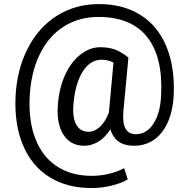

<svg xmlns="http://www.w3.org/2000/svg" viewBox="-20 -719 938 960"><path d="M848.6 -245.1Q842.8 -127 790 -58.6Q737.3 9.8 648.9 9.8Q557.6 9.8 531.7 -72.3Q505.4 -30.8 471.4 -10.5Q437.5 9.8 401.4 9.8Q332 9.8 296.4 -46.9Q260.7 -103.5 270 -203.6Q277.3 -284.2 306.9 -347.4Q336.4 -410.6 383.1 -446.8Q429.7 -482.9 481 -482.9Q520.5 -482.9 551.8 -472.4Q583 -461.9 622.1 -431.2L596.7 -160.6Q587.4 -47.9 659.2 -47.9Q714.4 -47.9 748.5 -102.5Q782.7 -157.2 785.6 -245.1Q794.9 -435.1 715.1 -534.7Q635.3 -634.3 472.2 -634.3Q374 -634.3 297.9 -585.7Q221.7 -537.1 177.7 -445.3Q133.8 -353.5 128.4 -233.4Q122.6 -112.3 157.7 -23.2Q192.9 65.9 264.9 113Q336.9 160.2 439 160.2Q482.9 160.2 527.1 149.4Q571.3 138.7 600.6 121.6L618.7 177.7Q588.4 196.8 538.3 209Q488.3 221.2 437 221.2Q314.9 221.2 227.1 166.3Q139.2 111.3 95.5 8.1Q51.8 -95.2 57.6 -233.4Q63.5 -367.7 117.7 -474.9Q171.9 -582 264.6 -640.4Q357.4 -698.7 474.1 -698.7Q595.7 -698.7 682.6 -644Q769.5 -589.4 812 -486.3Q854.5 -383.3 848.6 -245.1ZM347.7 -203.6Q340.8 -134.3 360.6 -97.2Q380.4 -60.1 423.3 -60.1Q452.6 -60.1 479.7 -85Q506.8 -109.9 524.4 -156.2L524.9 -160.6L547.4 -406.2Q520 -420.4 488.8 -420.4Q431.6 -420.4 394.3 -362.3Q356.9 -304.2 347.7 -203.6Z"/></svg>

Font: Vazir FD-UI
Style: Regular-FD-UI
Weight: 400
Designer: Saber Rastikerdar
Foundry: Saber Rastikerdar
Version: Version 30.1.0